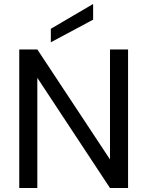

<svg xmlns="http://www.w3.org/2000/svg" viewBox="-20 -947 743 967"><path d="M625 0H534L168 -555V0H77V-698H168L534 -144V-698H625ZM449 -848 236 -734V-802L449 -927Z"/></svg>

Font: Poppins A&M
Style: Regular-A&M
Weight: 400
Designer: Ninad Kale (Devanagari), Jonny Pinhorn (Latin)
Foundry: Indian Type Foundry
Version: 4.004